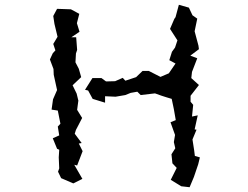

<svg xmlns="http://www.w3.org/2000/svg" viewBox="-20 -742 1040 804"><path d="M679 -334 699 -328 708 -285 716 -239 694 -230 713 -177 708 -147 714 -121 698 -96 702 -58 720 -39 695 11 739 38 774 42 792 -1 810 -54 817 -83 796 -89 793 -113 786 -158 803 -199 795 -200 808 -259 784 -254 789 -303 778 -316V-341L813 -386L781 -415L784 -441L806 -498L777 -509L813 -536L811 -551L795 -611L806 -664L786 -678L771 -710L729 -722L715 -670L710 -663L692 -621L723 -573L713 -543L700 -525L689 -490L715 -476L687 -435L652 -420L603 -445H577L550 -419L505 -404L494 -416L462 -402L424 -401L405 -415H367L336 -366L349 -363L368 -328L420 -312V-339L464 -337L505 -344L527 -353L555 -358L569 -344L629 -351L657 -341ZM189 -493 204 -453 205 -429 210 -406 219 -365 202 -326 196 -283 222 -279 233 -224 222 -212 228 -175 201 -163 219 -119 228 -115 226 -83 228 -37 223 -23 236 4 287 26 325 7 291 -52 303 -49 326 -109 310 -141 322 -143 293 -182 298 -198 324 -248 303 -282 308 -320 309 -317 301 -350 284 -385 320 -419 310 -454 296 -481 298 -518 303 -533 299 -586H279L313 -609L302 -645L312 -684L277 -703L219 -705L203 -675L208 -642L221 -588L203 -558L212 -531L201 -519Z"/></svg>

Font: チョークS
Style: Regular
Weight: 400
Designer: [Stick] Fontworks Inc.
Foundry: [Stick] Fontworks Inc.
Version: Version 1.200;FEAKit 1.0